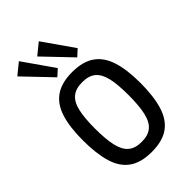

<svg xmlns="http://www.w3.org/2000/svg" viewBox="-265 -993 1098 1098"><g transform="rotate(-45 284.0 -443.5)"><path d="M284.2 8.3Q197.3 8.3 146.2 -28.1Q95.2 -64.5 73.5 -137Q51.8 -209.5 51.8 -317.9Q51.8 -426.3 74.7 -497.1Q97.7 -567.9 148.9 -602.5Q200.2 -637.2 284.2 -637.2Q368.7 -637.2 419.7 -602.5Q470.7 -567.9 493.9 -497.1Q517.1 -426.3 517.1 -317.9Q517.1 -209.5 495.1 -137Q473.1 -64.5 422.4 -28.1Q371.6 8.3 284.2 8.3ZM284.2 -73.2Q336.4 -73.2 366 -98.1Q395.5 -123 407.7 -176.8Q419.9 -230.5 419.9 -316.4Q419.9 -403.3 407.5 -455.6Q395 -507.8 365.5 -531.7Q335.9 -555.7 284.2 -555.7Q232.9 -555.7 203.1 -531.7Q173.3 -507.8 160.9 -455.6Q148.4 -403.3 148.4 -316.4Q148.4 -230.5 160.6 -176.8Q172.9 -123 202.4 -98.1Q231.9 -73.2 284.2 -73.2ZM364.7 -675.8 206.5 -841.3 274.4 -896.5 403.8 -711.4ZM203.6 -675.8 45.4 -841.3 113.3 -896.5 242.7 -711.4Z"/></g></svg>

Font: Anaheim SemiBold
Style: Regular
Weight: 600
Version: Version 2.001